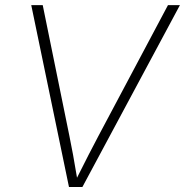

<svg xmlns="http://www.w3.org/2000/svg" viewBox="-20 -748 740 768"><path d="M255.9 0 105 -727.5H150.9L257.3 -205.6Q264.6 -170.4 272.2 -128.9Q279.8 -87.4 288.1 -37.1Q313 -87.4 334.5 -128.9Q356 -170.4 374.5 -205.6L651.9 -727.5H699.7L309.6 0Z"/></svg>

Font: Inter Extra Light
Style: Italic
Weight: 200
Italic angle: -9.39999°
Designer: Rasmus Andersson
Foundry: rsms
Version: Version 4.000;git-3c8e0fc